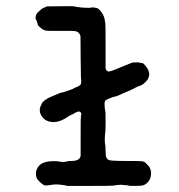

<svg xmlns="http://www.w3.org/2000/svg" viewBox="-20 -588 587 631"><path d="M312 -550Q325 -533 325 -515H326Q327 -512 327 -434V-363Q330 -354 336 -353Q342 -352 372 -365Q417 -384 418.5 -383Q420 -382 426.5 -383Q433 -384 439.5 -382Q446 -380 447.5 -381Q449 -382 458 -372Q486 -339 451 -312Q444 -307 437 -305Q430 -303 425.5 -300Q421 -297 405 -290Q389 -283 388.5 -283Q388 -283 375 -277Q362 -271 357.5 -270.5Q353 -270 347 -267.5Q341 -265 333.5 -262Q326 -259 324.5 -254.5Q323 -250 324 -237.5Q325 -225 326 -223.5Q327 -222 327 -189Q327 -156 326 -153Q325 -150 324.5 -134.5Q324 -119 325.5 -114Q327 -109 327 -91L328 -74Q331 -66 336.5 -62.5Q342 -59 393 -59Q444 -59 448 -58Q452 -57 455 -55.5Q458 -54 458 -53.5Q458 -53 462 -49Q476 -38 476.5 -20Q477 -2 467 9.5Q457 21 445.5 22Q434 23 418 23Q402 23 403 22L399 21Q394 21 385.5 20Q377 19 372 19.5Q367 20 361.5 20.5Q356 21 352 22Q348 23 275 23H201Q195 21 191 20.5Q187 20 178 19Q164 17 149 19.5Q134 22 128.5 21.5Q123 21 112.5 11.5Q102 2 100 -4.5Q98 -11 98 -18Q98 -31 108 -43Q124 -61 169 -58Q182 -55 192 -56Q202 -57 202 -58Q202 -59 215 -59Q242 -59 245 -76Q245 -80 245 -143Q245 -206 246 -207Q250 -217 242 -221Q237 -223 227.5 -217.5Q218 -212 214 -210.5Q210 -209 207 -207Q177 -185 151.5 -187Q126 -189 115 -210Q106 -227 116 -244Q118 -248 118 -249Q118 -250 123 -255Q133 -264 150 -271Q167 -278 174 -281Q181 -284 183.5 -284Q186 -284 191.5 -286Q197 -288 198.5 -288.5Q200 -289 203 -290Q206 -291 209 -292Q219 -295 221.5 -297Q224 -299 232 -302Q244 -307 246 -312L247 -318Q246 -318 247 -322L246 -332L245 -404Q245 -464 244.5 -469Q244 -474 239.5 -479Q235 -484 228 -485.5Q221 -487 180 -486.5Q139 -486 130.5 -487.5Q122 -489 112.5 -497.5Q103 -506 104 -506.5Q105 -507 103 -511.5Q101 -516 101 -518Q100 -522 98.5 -523Q97 -524 97 -531Q97 -541 105.5 -548.5Q114 -556 115 -557Q116 -558 119 -560Q122 -562 126.5 -563.5Q131 -565 132 -566Q133 -567 135 -567Q137 -567 180.5 -567.5Q224 -568 225 -567Q226 -566 231 -565.5Q236 -565 242 -564Q248 -563 263.5 -562.5Q279 -562 279 -563Q279 -564 286 -563.5Q293 -563 298.5 -561.5Q304 -560 312 -550Z"/></svg>

Font: TT2020 Style E
Style: Regular
Weight: 400
Version: Version 00.2